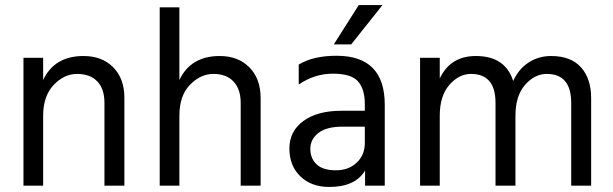

<svg xmlns="http://www.w3.org/2000/svg" viewBox="-20 -736 2430 761"><path d="M473 0H394V-328Q394 -384 365.5 -413.5Q337 -443 285.5 -443Q234 -443 192.5 -399Q151 -355 151 -277V0H73V-507H151V-419Q196 -514 311 -514Q385 -514 429 -469Q473 -424 473 -349Z M1013 0H934V-328Q934 -383 905.5 -413Q877 -443 826 -443Q775 -443 733 -400Q691 -357 691 -277V0H613V-707H691V-419Q736 -514 851 -514Q924 -514 968.5 -469Q1013 -424 1013 -347Z M1372 -560H1303L1402 -716H1496ZM1285 5Q1214 5 1170.5 -37Q1127 -79 1127 -147.5Q1127 -216 1182.5 -256.5Q1238 -297 1334 -297H1426V-323Q1426 -383 1399 -413.5Q1372 -444 1299.5 -444Q1227 -444 1164 -401V-480Q1221 -515 1314 -515Q1505 -515 1505 -321V0H1427V-60Q1388 5 1285 5ZM1426 -169V-234H1338Q1274 -234 1242 -209Q1210 -184 1210 -146Q1210 -108 1235 -84.5Q1260 -61 1311 -61Q1362 -61 1394 -91.5Q1426 -122 1426 -169Z M2323 0H2244V-328Q2244 -443 2147 -443Q2099 -443 2061 -399.5Q2023 -356 2023 -277V0H1944V-328Q1944 -443 1847 -443Q1799 -443 1761 -399.5Q1723 -356 1723 -277V0H1645V-507H1723V-425Q1765 -514 1866 -514Q1983 -514 2014 -415Q2036 -463 2075.5 -488.5Q2115 -514 2164 -514Q2243 -514 2283 -469Q2323 -424 2323 -348Z"/></svg>

Font: Hind Jalandhar
Style: Regular
Weight: 400
Designer: Namrata Goyal
Foundry: Indian Type Foundry
Version: Version 0.702;PS 1.0;hotconv 1.0.81;makeotf.lib2.5.63406